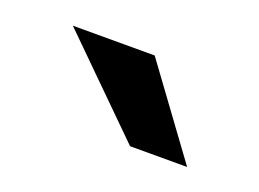

<svg xmlns="http://www.w3.org/2000/svg" viewBox="-41 -772 393 291"><g transform="rotate(20 156.0 -626.0)"><path d="M38 -697H170L274 -555H182Z"/></g></svg>

Font: Hanken Grotesk
Style: Bold
Weight: 700
Designer: Alfredo Marco Pradil
Foundry: Hanken Design Co.
Version: Version 3.014